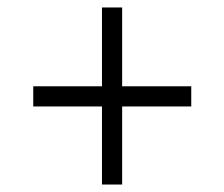

<svg xmlns="http://www.w3.org/2000/svg" viewBox="-20 -513 601 514"><path d="M253 -19V-228H69V-282H253V-493H307V-282H492V-228H307V-19Z"/></svg>

Font: Archivo SemiCondensed ExtraLight
Style: Regular
Weight: 250
Width: 4
Designer: Hector Gatti
Foundry: Omnibus-Type
Version: Version 2.001